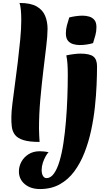

<svg xmlns="http://www.w3.org/2000/svg" viewBox="-20 -946 740 1300"><path d="M57 -157Q57 -187 64 -244.5Q71 -302 81 -375Q91 -448 100.5 -526.5Q110 -605 117 -678.5Q124 -752 124 -809Q124 -850 121 -880.5Q118 -911 112 -926Q188 -926 229 -902Q270 -878 286 -838Q302 -798 302 -751Q302 -705 293 -631Q284 -557 273 -465Q262 -373 253 -273Q244 -173 244 -75Q244 -52 245.5 -29.5Q247 -7 248 15Q178 15 138.5 2.5Q99 -10 81.5 -33Q64 -56 60 -87.5Q56 -119 57 -157ZM251 334Q187 334 147.5 300.5Q108 267 108 215Q108 181 124.5 150Q141 119 173 98.5Q205 78 249 78Q260 78 277 79.5Q294 81 309 85Q300 93 289 112.5Q278 132 270 156.5Q262 181 262 205Q262 230 271 245Q280 260 295 260Q323 260 345 229.5Q367 199 383 145.5Q399 92 409.5 22.5Q420 -47 426.5 -125.5Q433 -204 436 -285Q439 -366 439 -441Q439 -477 437 -510Q435 -543 429 -571Q452 -576 478.5 -579.5Q505 -583 524 -583Q587 -583 612 -563.5Q637 -544 637 -497Q637 -442 634 -371Q631 -300 622.5 -221Q614 -142 597 -63Q580 16 552 87.5Q524 159 483 214.5Q442 270 384.5 302Q327 334 251 334ZM610 -654Q590 -648 566.5 -644.5Q543 -641 520 -641Q497 -641 475 -647.5Q453 -654 439.5 -671Q426 -688 426 -720Q426 -748 433 -774Q440 -800 449 -828Q469 -833 493 -836.5Q517 -840 539 -840Q563 -840 584.5 -833.5Q606 -827 619.5 -810.5Q633 -794 633 -762Q633 -734 626 -708Q619 -682 610 -654Z"/></svg>

Font: Merienda Black
Style: Regular
Weight: 900
Designer: Eduardo Rodriguez Tunni
Foundry: Eduardo Rodriguez Tunni
Version: Version 2.001